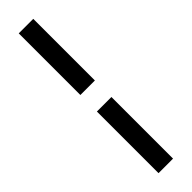

<svg xmlns="http://www.w3.org/2000/svg" viewBox="-310 -762 879 879"><g transform="rotate(-45 129.0 -322.5)"><path d="M176 -269V130H82V-269ZM176 -775V-376H82V-775Z"/></g></svg>

Font: Raleway Thin SemiBold
Style: Regular
Weight: 600
Version: Version 4.026